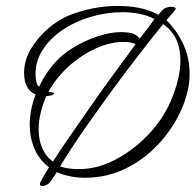

<svg xmlns="http://www.w3.org/2000/svg" viewBox="-20 -573 658 646"><path d="M123 53Q112 53 115 42Q118 36 125.5 22.5Q133 9 145 -10Q112 -35 96 -72.5Q80 -110 80 -153Q80 -203 100 -255Q73 -266 64 -299Q61 -313 61 -327Q61 -370 84 -408.5Q107 -447 142 -477Q177 -507 214 -522Q249 -536 291 -544.5Q333 -553 376 -553Q413 -553 448 -546.5Q483 -540 513 -523Q525 -538 529 -541Q534 -546 542 -548Q550 -550 557 -550Q565 -550 569.5 -547Q574 -544 568 -538Q563 -531 555.5 -523Q548 -515 540 -505L541 -504Q577 -468 597.5 -422.5Q618 -377 618 -324Q618 -268 591 -206Q563 -142 514.5 -89.5Q466 -37 403 -6Q340 25 267 25Q239 25 215 20Q191 15 171 6Q167 13 162.5 20Q158 27 153 34Q148 42 139 47.5Q130 53 123 53ZM112 -281Q135 -334 181 -379Q207 -403 246 -424Q285 -445 328 -456.5Q371 -468 406 -464Q437 -462 450 -443Q466 -463 478 -479.5Q490 -496 500 -509Q477 -521 449 -526.5Q421 -532 391 -532Q339 -532 286 -516.5Q233 -501 189.5 -471.5Q146 -442 121 -401Q96 -360 100 -310Q101 -302 103 -294Q105 -286 112 -281ZM246 -4Q307 -4 367.5 -35.5Q428 -67 478 -119Q528 -171 555 -234Q587 -310 587 -370Q587 -449 533 -489L529 -492Q497 -453 452.5 -395.5Q408 -338 359.5 -272Q311 -206 264.5 -139Q218 -72 182 -13Q208 -4 246 -4ZM158 -29Q182 -67 216 -116Q250 -165 288 -219.5Q326 -274 364.5 -326.5Q403 -379 436 -424Q428 -429 416.5 -430.5Q405 -432 397 -432Q338 -432 276.5 -397Q215 -362 172 -308Q164 -298 157 -287Q150 -276 143 -265Q146 -263 152 -263Q162 -262 162 -259Q162 -255 152 -252Q148 -251 144 -250.5Q140 -250 136 -250Q124 -223 117 -194Q110 -165 110 -137Q110 -104 121.5 -76Q133 -48 158 -29Z"/></svg>

Font: Allura
Style: Regular
Weight: 400
Designer: Robert E. Leuschke
Foundry: Robert E. Leuschke
Version: Version 1.110